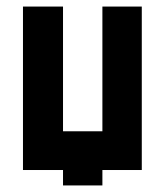

<svg xmlns="http://www.w3.org/2000/svg" viewBox="-20 -518 502 585"><path d="M172 -118H292V-498H412V0H292V47H172V0H50V-498H172Z"/></svg>

Font: Tschichold
Style: Bold
Weight: 700
Designer: Peter Wiegel
Foundry: Peter Wiegel
Version: Version 1.000; ttfautohint (v1.3)